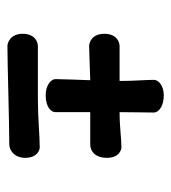

<svg xmlns="http://www.w3.org/2000/svg" viewBox="8 -616 461 517"><g transform="rotate(90 238.5 -357.5)"><path d="M195 -541C195 -520 198 -489 198 -449H104C93 -449 71 -441 71 -408C71 -374 95 -367 104 -367C121 -367 157 -369 196 -370C195 -339 193 -295 193 -276C193 -265 209 -250 236 -250C269 -250 282 -265 282 -276V-370H369C387 -370 405 -383 405 -415C405 -449 382 -454 377 -454C354 -454 322 -449 282 -449C282 -485 283 -520 283 -541C283 -555 265 -568 237 -568C212 -568 195 -555 195 -541ZM377 -234C345 -234 300 -229 245 -229H104C93 -229 71 -221 71 -188C71 -155 95 -147 104 -147C151 -147 310 -152 369 -152C384 -152 405 -165 405 -195C405 -229 382 -234 377 -234Z"/></g></svg>

Font: Life Savers
Style: ExtraBold
Weight: 800
Designer: Pablo Impallari, Rodrigo Fuenzalida, Brenda Gallo
Foundry: Pablo Impallari, Rodrigo Fuenzalida, Brenda Gallo
Version: Version 3.000